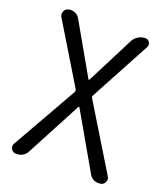

<svg xmlns="http://www.w3.org/2000/svg" viewBox="-138 -636 803 937"><g transform="rotate(20 263.5 -167.5)"><path d="M111.3 177.7Q102.5 194.3 85.9 202.1Q73.2 208 60.5 208Q55.7 208 50.8 208Q36.1 205.1 29.3 191.4Q26.4 185.5 26.4 178.7Q26.4 171.9 30.3 165L222.7 -173.8Q225.6 -179.7 222.7 -186.5L36.1 -494.1Q28.3 -507.8 34.2 -522.5Q40 -537.1 54.7 -541Q62.5 -543 69.3 -543Q79.1 -543 89.8 -539.1Q106.4 -531.2 115.2 -515.6L263.7 -254.9Q264.6 -252.9 266.6 -252.9Q268.6 -252.9 269.5 -254.9L394.5 -500Q403.3 -517.6 420.4 -527.8Q437.5 -538.1 457 -538.1Q471.7 -538.1 479 -525.4Q486.3 -512.7 479.5 -500L311.5 -187.5Q307.6 -180.7 311.5 -174.8L514.6 158.2Q519.5 166 519.5 173.8Q519.5 179.7 516.6 185.5Q510.7 200.2 496.1 204.1Q489.3 205.1 482.4 205.1Q471.7 205.1 460.9 201.2Q444.3 194.3 435.5 178.7L269.5 -110.4Q268.6 -112.3 266.6 -112.3Q264.6 -112.3 263.7 -110.4Z"/></g></svg>

Font: Gen Jyuu Gothic P Normal
Style: Regular
Weight: 300
Designer: [Source Han Sans]
Ryoko NISHIZUKA  (kana & ideographs); Paul D. Hunt (Latin, Greek & Cyrillic); Wenlong ZHANG  (bopomofo
Version: Version 1.002.20150607